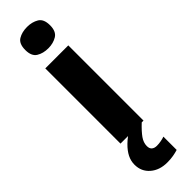

<svg xmlns="http://www.w3.org/2000/svg" viewBox="-338 -759 991 991"><g transform="rotate(-45 157.0 -263.5)"><path d="M241 -549V0H73V-549ZM158 -767Q194 -767 221 -751Q248 -735 248 -689Q248 -644 221 -627.5Q194 -611 158 -611Q120 -611 93.5 -627.5Q67 -644 67 -689Q67 -735 93.5 -751Q120 -767 158 -767ZM160 105Q160 124 170.5 132.5Q181 141 198 141Q213 141 229 138Q245 135 255 131V228Q239 233 219.5 236.5Q200 240 175 240Q119 240 83 209Q47 178 47 128Q47 101 59.5 76Q72 51 97 26.5Q122 2 159 -21L228 0Q194 32 177 56Q160 80 160 105Z"/></g></svg>

Font: Noto Sans Devanagari ExtraBold
Style: Regular
Weight: 800
Version: Version 2.003